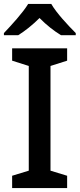

<svg xmlns="http://www.w3.org/2000/svg" viewBox="-25 -961 407 981"><path d="M237 -941H119C92 -896 32 -831 -5 -792V-781H68C103 -803 141 -833 177 -869C212 -833 252 -802 287 -781H362V-792C324 -830 262 -896 237 -941ZM318 0V-63L233 -89V-624L318 -651V-714H37V-651L122 -624V-89L37 -63V0Z"/></svg>

Font: Noto Sans Balinese Medium
Style: Regular
Weight: 500
Designer: Aditya Bayu, David Williams
Foundry: David Williams
Version: Version 2.005